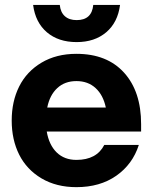

<svg xmlns="http://www.w3.org/2000/svg" viewBox="-20 -752 625 784"><path d="M292 12.2Q210 12.2 149.4 -23.7Q88.9 -59.6 58.3 -120.6Q27.8 -181.6 27.8 -259.8Q27.8 -337.9 58.3 -398.9Q88.9 -460 149.4 -496.1Q210 -532.2 292 -532.2Q417 -532.2 486.6 -455.3Q556.2 -378.4 556.2 -245.1V-214.8H170.9Q180.2 -160.2 211.4 -129.6Q242.7 -99.1 292 -99.1Q374.5 -99.1 405.8 -160.2H546.9Q521.5 -81.1 454.8 -34.4Q388.2 12.2 292 12.2ZM115.2 -731.9H224.1Q227.1 -701.7 244.9 -685.8Q262.7 -669.9 293 -669.9Q355 -669.9 360.8 -731.9H470.2Q460.9 -660.2 413.6 -620.1Q366.2 -580.1 293 -580.1Q218.8 -580.1 171.6 -620.1Q124.5 -660.2 115.2 -731.9ZM172.9 -313H412.1Q401.4 -363.8 370.4 -392.3Q339.4 -420.9 292 -420.9Q244.6 -420.9 213.9 -392.3Q183.1 -363.8 172.9 -313Z"/></svg>

Font: Aspekta 400
Style: Bold
Weight: 700
Designer: Ivo Dolenc
Version: Version 2.000